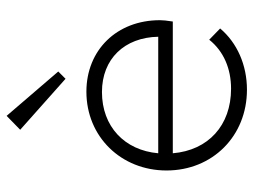

<svg xmlns="http://www.w3.org/2000/svg" viewBox="-113 -643 766 580"><g transform="rotate(-90 270.0 -353.0)"><path d="M289 10C364 10 431 -20 474 -71L440 -104C405 -60 352 -38 292 -38C181 -38 106 -107 97 -214H495C498 -232 499 -245 499 -253C499 -383 409 -475 283 -475C147 -475 45 -370 45 -233C45 -94 149 10 289 10ZM97 -258C106 -360 178 -428 282 -428C382 -428 447 -360 449 -258ZM168 -675 322 -538 344 -560 210 -716Z"/></g></svg>

Font: MV Cash ExtraLight
Style: Regular
Weight: 200
Designer: Rodrigo Fuenzalida
Foundry: fragTYPE
Version: Version 1.100;Glyphs 3.1.2 (3151)